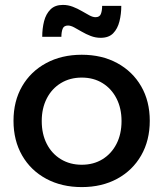

<svg xmlns="http://www.w3.org/2000/svg" viewBox="-20 -758 665 782"><path d="M313 -535Q395 -535 457.5 -501Q520 -467 555 -406.5Q590 -346 590 -266Q590 -186 555 -125Q520 -64 457.5 -30Q395 4 313 4Q231 4 168 -30Q105 -64 70 -125Q35 -186 35 -266Q35 -346 70 -406.5Q105 -467 168 -501Q231 -535 313 -535ZM313 -442Q265 -442 228 -419.5Q191 -397 170.5 -357Q150 -317 150 -265Q150 -212 170.5 -172Q191 -132 228 -109.5Q265 -87 313 -87Q361 -87 397.5 -109.5Q434 -132 454.5 -172Q475 -212 475 -265Q475 -317 454.5 -357Q434 -397 397.5 -419.5Q361 -442 313 -442ZM474 -734Q474 -701 466.5 -671Q459 -641 441 -622.5Q423 -604 390 -604Q369 -604 349.5 -611.5Q330 -619 313 -629Q296 -639 282 -646.5Q268 -654 257 -654Q240 -654 235 -640.5Q230 -627 230 -608H152Q152 -642 159.5 -671.5Q167 -701 185.5 -719.5Q204 -738 236 -738Q257 -738 276.5 -730.5Q296 -723 313 -713Q330 -703 344 -695.5Q358 -688 369 -688Q386 -688 391 -701.5Q396 -715 396 -734Z"/></svg>

Font: Alexandria
Style: Regular
Weight: 400
Designer: Mohamed Gaber
Foundry: Kief Type Foundry
Version: Version 5.100